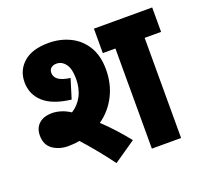

<svg xmlns="http://www.w3.org/2000/svg" viewBox="-113 -763 955 901"><g transform="rotate(-20 364.5 -312.5)"><path d="M137 -145Q93 -145 60.5 -167.5Q28 -190 28 -237Q28 -274 51.5 -295.5Q75 -317 117 -317Q138 -317 161 -310Q184 -303 207 -288Q241 -309 260 -345.5Q279 -382 279 -431Q279 -480 261 -504Q243 -528 216 -528Q200 -528 189.5 -519.5Q179 -511 179 -495Q179 -475 196.5 -461.5Q214 -448 256 -442L226 -345Q134 -356 90 -396Q46 -436 46 -497Q46 -556 89 -594Q132 -632 214 -632Q272 -632 320.5 -608.5Q369 -585 397.5 -538.5Q426 -492 426 -423Q426 -351 396 -292.5Q366 -234 313 -197Q344 -168 374.5 -134.5Q405 -101 431 -68L322 7Q288 -39 255.5 -78.5Q223 -118 194 -150Q166 -145 137 -145ZM647 -500V0H501V-500H438V-622H729V-500Z"/></g></svg>

Font: Noto Sans Devanagari SemiCondensed ExtraBold
Style: Regular
Weight: 800
Width: 4
Designer: Jelle Bosma - Monotype Design Team
Foundry: Monotype Imaging Inc.
Version: Version 2.004; ttfautohint (v1.8.4.7-5d5b)